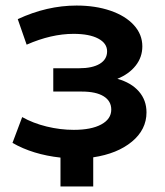

<svg xmlns="http://www.w3.org/2000/svg" viewBox="-20 -562 594 692"><path d="M316 5V110H198V6Q98 -5 25 -47L60 -140Q99 -118 148 -106Q197 -94 246 -94Q309 -94 345 -113.5Q381 -133 381 -167Q381 -198 353.5 -215Q326 -232 275 -232H172V-316H265Q313 -316 339.5 -332Q366 -348 366 -377Q366 -406 334 -423Q302 -440 245 -440Q165 -440 76 -401L44 -493Q149 -542 256 -542Q324 -542 378 -523.5Q432 -505 462.5 -471.5Q493 -438 493 -395Q493 -356 469 -325.5Q445 -295 403 -278Q453 -264 480.5 -232.5Q508 -201 508 -157Q508 -95 455.5 -51.5Q403 -8 316 5Z"/></svg>

Font: mBank SemiBold
Style: Regular
Weight: 600
Designer: Julieta Ulanovsky
Foundry: Julieta Ulanovsky
Version: Version 7.200